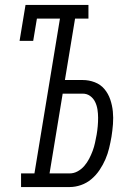

<svg xmlns="http://www.w3.org/2000/svg" viewBox="-20 -755 540 775"><path d="M65 0V-55H119L222 -680H129L114 -590H59L83 -735H337V-680H283L242 -432H314Q339 -432 362.5 -423Q386 -414 401.5 -395.5Q417 -377 425 -353.5Q433 -330 435.5 -305Q438 -280 436 -254Q434 -228 430 -203Q426 -180 420.5 -157Q415 -134 405.5 -112Q396 -90 382 -69Q368 -48 349 -32Q330 -16 307 -8Q284 0 261 0ZM261 -55Q278 -55 293.5 -63.5Q309 -72 320.5 -85.5Q332 -99 340 -114.5Q348 -130 354 -146Q360 -162 363.5 -178.5Q367 -195 370 -211Q373 -228 374.5 -245.5Q376 -263 376 -279.5Q376 -296 373.5 -312.5Q371 -329 364 -343.5Q357 -358 344 -367.5Q331 -377 314 -377H233L180 -55Z"/></svg>

Font: Iosevka Slab Light Oblique
Style: Regular
Weight: 300
Italic angle: -9°
Monospace: yes
Designer: Belleve Invis
Foundry: Belleve Invis
Version: Version 11.1.1; ttfautohint (v1.8.3)